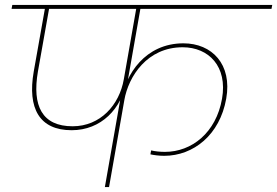

<svg xmlns="http://www.w3.org/2000/svg" viewBox="-20 -760 1126 780"><path d="M271 -231C390 -231 475 -317 495 -435L483 -438C465 -334 388 -247 275 -247C151 -247 110 -330 134 -469L180 -728H163L117 -469C91 -320 140 -231 271 -231ZM423 0 551 -728H534L406 0ZM647 -127C766 -127 873 -212 899 -359C924 -499 841 -584 725 -584C570 -584 489 -457 474 -354L485 -353C502 -450 578 -568 722 -568C828 -568 905 -490 882 -359C858 -221 759 -143 650 -143C631 -143 610 -145 594 -149L591 -133C604 -130 626 -127 647 -127ZM1083 -724 1086 -740H30L27 -724Z"/></svg>

Font: Poppins Devanagari Thin
Style: Italic
Weight: 100
Italic angle: -10°
Designer: Ninad Kale (Devanagari), Jonny Pinhorn (Latin)
Foundry: Indian Type Foundry
Version: 4.005